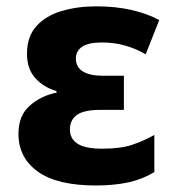

<svg xmlns="http://www.w3.org/2000/svg" viewBox="-20 -564 542 594"><path d="M275.9 9.8Q156.7 9.8 96.9 -33.2Q37.1 -76.2 37.1 -149.9Q37.1 -206.5 72.3 -237.3Q107.4 -268.1 154.8 -277.3V-282.2Q113.8 -294.4 88.6 -323Q63.5 -351.6 63.5 -397.5Q63.5 -451.2 92.8 -483.4Q122.1 -515.6 170.9 -530Q219.7 -544.4 277.8 -544.4Q337.4 -544.4 386.5 -533.2Q435.5 -522 472.7 -502L430.7 -396Q399.4 -414.1 366.2 -423.3Q333 -432.6 295.4 -432.6Q253.4 -432.6 234.1 -419.4Q214.8 -406.2 214.8 -383.3Q214.8 -355.5 237.1 -342.5Q259.3 -329.6 298.8 -329.6H363.3V-224.1H291Q239.7 -224.1 218 -208.5Q196.3 -192.9 196.3 -163.1Q196.3 -134.8 220 -119.4Q243.7 -104 295.9 -104Q354.5 -104 390.4 -116.5Q426.3 -128.9 457.5 -146.5V-31.7Q421.9 -9.8 377.9 0Q334 9.8 275.9 9.8Z"/></svg>

Font: Lunasima
Style: Bold
Weight: 700
Designer: The DocRepair Project, Monotype Design Team
Foundry: Google
Version: Version 2.009